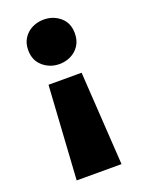

<svg xmlns="http://www.w3.org/2000/svg" viewBox="-137 -595 629 845"><g transform="rotate(-20 177.5 -172.5)"><path d="M72 184.5 99.5 -253.5H254.5L282 184.5ZM177 -322.5Q133 -322.5 100.2 -350.5Q67.5 -378.5 67.5 -427Q67.5 -459 82.5 -482.2Q97.5 -505.5 122.5 -518Q147.5 -530.5 177 -530.5Q221.5 -530.5 253.8 -503Q286 -475.5 286 -427Q286 -394.5 271.2 -371.2Q256.5 -348 231.5 -335.2Q206.5 -322.5 177 -322.5Z"/></g></svg>

Font: Geologica ExtraBold
Style: Regular
Weight: 800
Designer: Sindre Bremnes, Frode Helland
Foundry: Monokrom Skriftforlag AS
Version: Version 1.010;gftools[0.9.28]